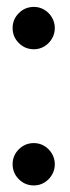

<svg xmlns="http://www.w3.org/2000/svg" viewBox="-20 -542 209 571"><path d="M17.5 -53.5Q17.5 -79.5 36 -98Q54.5 -116.5 81 -116.5Q97.5 -116.5 111.8 -108Q126 -99.5 134.5 -85Q143 -70.5 143 -53.5Q143 -36.5 134.5 -22Q126 -7.5 111.8 1Q97.5 9.5 81 9.5Q54.5 9.5 36 -9Q17.5 -27.5 17.5 -53.5ZM17.5 -458.5Q17.5 -484.5 36 -503Q54.5 -521.5 81 -521.5Q97.5 -521.5 111.8 -513Q126 -504.5 134.5 -490Q143 -475.5 143 -458.5Q143 -441.5 134.5 -427Q126 -412.5 111.8 -404Q97.5 -395.5 81 -395.5Q54.5 -395.5 36 -414Q17.5 -432.5 17.5 -458.5Z"/></svg>

Font: Anybody Narrow Medium
Style: Regular
Weight: 500
Width: 3
Designer: Tyler Finck
Foundry: Etcetera Type Company
Version: Version 1.000; ttfautohint (v1.8)